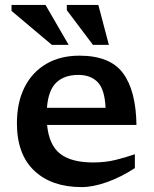

<svg xmlns="http://www.w3.org/2000/svg" viewBox="-20 -752 626 783"><path d="M304 -525Q428.5 -525 481.5 -453.8Q534.5 -382.5 536.5 -242.5H172Q180 -160 225.5 -124.8Q271 -89.5 360 -89.5Q410 -89.5 452 -100Q494 -110.5 530 -123V-66.5Q472.5 -29 415.5 -9Q358.5 11 313 11Q190.5 11 119.8 -55.8Q49 -122.5 49 -249.5Q49 -334 80 -395.8Q111 -457.5 168.2 -491.2Q225.5 -525 304 -525ZM299.5 -446.5Q242.5 -446.5 209.8 -415.5Q177 -384.5 171.5 -312.5H410.5Q407 -388 378.2 -417.2Q349.5 -446.5 299.5 -446.5ZM260 -569H191.5L27 -707.5V-732H165.5ZM424 -569H359L252.5 -710.5V-732H381Z"/></svg>

Font: Newsreader 6pt Medium
Style: Regular
Weight: 500
Designer: Hugues Gentile
Foundry: Production Type
Version: Version 1.003; ttfautohint (v1.8.3)